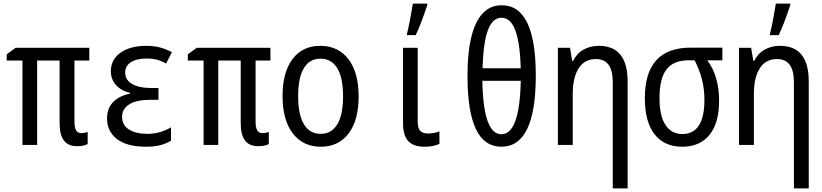

<svg xmlns="http://www.w3.org/2000/svg" viewBox="-20 -800 4540 1060"><path d="M309 -119V-466H185V0H104V-466H17V-500L66 -536H473V-466H391V-132Q391 -96 400 -80.5Q409 -65 429 -65Q449 -65 464 -72V-5Q445 7 404 7Q309 7 309 -119Z M571 -146Q571 -202 604.5 -236.5Q638 -271 698 -283V-287Q647 -300 619.5 -331.5Q592 -363 592 -407Q592 -471 645.5 -509Q699 -547 788 -547Q828 -547 861.5 -538.5Q895 -530 929 -512L897 -449Q869 -465 844.5 -471Q820 -477 792 -477Q734 -477 702.5 -456.5Q671 -436 671 -399Q671 -359 709 -336.5Q747 -314 819 -314H855V-249H812Q733 -249 693.5 -224Q654 -199 654 -155Q654 -109 692.5 -85Q731 -61 793 -61Q864 -61 924 -97V-23Q895 -6 862.5 2Q830 10 787 10Q680 10 625.5 -32.5Q571 -75 571 -146Z M1309 -119V-466H1185V0H1104V-466H1017V-500L1066 -536H1473V-466H1391V-132Q1391 -96 1400 -80.5Q1409 -65 1429 -65Q1449 -65 1464 -72V-5Q1445 7 1404 7Q1309 7 1309 -119Z M1540 -270Q1540 -401 1595 -474Q1650 -547 1748 -547Q1847 -547 1903.5 -473.5Q1960 -400 1960 -267Q1960 -136 1904.5 -63Q1849 10 1751 10Q1653 10 1596.5 -63.5Q1540 -137 1540 -270ZM1874 -268Q1874 -371 1842 -423.5Q1810 -476 1749 -476Q1689 -476 1657.5 -423.5Q1626 -371 1626 -269Q1626 -167 1658 -114Q1690 -61 1750 -61Q1810 -61 1842 -113.5Q1874 -166 1874 -268Z M2205 -121V-536H2286V-129Q2286 -93 2299.5 -78Q2313 -63 2344 -63Q2361 -63 2379.5 -66.5Q2398 -70 2406 -75V-6Q2374 10 2324 10Q2262 10 2233.5 -21.5Q2205 -53 2205 -121ZM2227 -614Q2233 -635 2243.5 -690.5Q2254 -746 2259 -780H2339V-772Q2302 -661 2275 -606H2227Z M2561 -381Q2561 -575 2609 -673Q2657 -771 2750 -771Q2938 -771 2938 -382Q2938 10 2748 10Q2654 10 2607.5 -87Q2561 -184 2561 -381ZM2855 -423Q2851 -563 2825 -632.5Q2799 -702 2749 -702Q2699 -702 2673.5 -633Q2648 -564 2644 -423ZM2855 -354H2643Q2648 -59 2748 -59Q2849 -59 2855 -354Z M3445 -350V0V240H3363V-121V-346Q3363 -410 3340 -442Q3317 -474 3269 -474Q3208 -474 3175 -423.5Q3142 -373 3142 -279V0H3060V-536H3127L3139 -464H3144Q3164 -505 3201.5 -526Q3239 -547 3286 -547Q3445 -547 3445 -350Z M3540 -258Q3540 -537 3793 -537H3968V-467H3885Q3950 -380 3950 -243Q3950 -121 3897 -55.5Q3844 10 3747 10Q3647 10 3593.5 -59Q3540 -128 3540 -258ZM3869 -247Q3869 -308 3855.5 -361Q3842 -414 3815 -467H3780Q3698 -467 3659.5 -416.5Q3621 -366 3621 -259Q3621 -160 3654 -110Q3687 -60 3747 -60Q3808 -60 3838.5 -107.5Q3869 -155 3869 -247Z M4445 -350V0V240H4363V-121V-346Q4363 -410 4340 -442Q4317 -474 4269 -474Q4208 -474 4175 -423.5Q4142 -373 4142 -279V0H4060V-536H4127L4139 -464H4144Q4164 -505 4201.5 -526Q4239 -547 4286 -547Q4445 -547 4445 -350ZM4231 -614Q4237 -635 4247.5 -690.5Q4258 -746 4263 -780H4343V-772Q4306 -661 4279 -606H4231Z"/></svg>

Font: Noto Sans Mono UI Cond
Style: Regular
Weight: 400
Width: 3
Monospace: yes
Designer: Monotype Design team
Foundry: Monotype Imaging Inc.
Version: Version 1.000